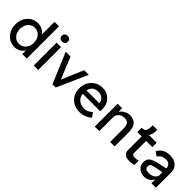

<svg xmlns="http://www.w3.org/2000/svg" viewBox="230 -1922 3114 3114"><g transform="rotate(45 1787.0 -365.0)"><path d="M291 10Q183 10 111.5 -67.5Q40 -145 40 -263Q40 -380 111 -458Q182 -536 288 -536Q342 -536 389 -511.5Q436 -487 461 -450V-740H564V0H461V-86Q441 -46 394 -18Q347 10 291 10ZM190 -395Q145 -343 145 -263Q145 -183 190 -131Q235 -79 305 -79Q375 -79 420 -131Q465 -183 465 -263Q465 -343 420 -395Q375 -447 305 -447Q235 -447 190 -395Z M723 0V-525H826V0ZM704 -665Q704 -695 722.5 -712.5Q741 -730 773 -730Q806 -730 824 -713Q842 -696 842 -665Q842 -635 823.5 -617.5Q805 -600 773 -600Q740 -600 722 -617Q704 -634 704 -665Z M1154 0 932 -525H1043L1196 -150L1355 -525H1461L1228 0Z M1783 10Q1661 10 1583.5 -65Q1506 -140 1506 -257Q1506 -380 1581 -458Q1656 -536 1774 -537Q1877 -536 1945.5 -463.5Q2014 -391 2012 -282L2011 -238H1609Q1617 -167 1667 -125.5Q1717 -84 1793 -84Q1869 -84 1938 -144L1990 -71Q1953 -35 1895.5 -12.5Q1838 10 1783 10ZM1613 -320H1907V-327Q1902 -376 1863.5 -409Q1825 -442 1774 -442Q1639 -442 1613 -320Z M2124 0V-525H2227V-443Q2253 -483 2301 -509.5Q2349 -536 2399 -536Q2579 -536 2579 -320V0H2476V-313Q2476 -381 2448.5 -413Q2421 -445 2365 -442Q2306 -442 2266.5 -406Q2227 -370 2227 -318V0H2176Z M3019 -15Q2975 0 2908 0Q2850 0 2812 -26.5Q2774 -53 2774 -108V-425H2675V-525Q2735 -525 2754.5 -554Q2774 -583 2774 -680H2877Q2877 -643 2875.5 -621.5Q2874 -600 2864.5 -570Q2855 -540 2837 -525H3019V-425H2877V-142Q2877 -102 2933 -102Q2987 -102 3019 -115Z M3423 -342Q3423 -387 3396 -414Q3369 -441 3322 -441Q3224 -441 3178 -366L3103 -415Q3170 -536 3320 -536Q3411 -536 3468.5 -485.5Q3526 -435 3526 -354V0H3423V-89Q3367 10 3266 10Q3189 10 3138.5 -34Q3088 -78 3088 -149Q3088 -227 3141.5 -260.5Q3195 -294 3324 -319L3423 -339ZM3185 -151Q3185 -119 3208.5 -102Q3232 -85 3270 -85Q3383 -85 3423 -167V-253L3311 -231Q3241 -218 3213 -203.5Q3185 -189 3185 -151Z"/></g></svg>

Font: Easer Grotesk
Style: Regular
Weight: 400
Designer: Boardeaser, Bonnie Shaver-Troup, Thomas Jockin
Foundry: Lexend
Version: Version 1.008;Glyphs 3.1.2 (3151)